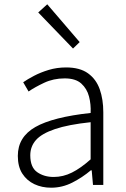

<svg xmlns="http://www.w3.org/2000/svg" viewBox="-20 -861 587 894"><path d="M218 13Q175 13 140 -3.5Q105 -20 84 -52.5Q63 -85 63 -135Q63 -223 144.5 -269.5Q226 -316 402 -335Q404 -375 394.5 -411.5Q385 -448 358.5 -472Q332 -496 281 -496Q229 -496 185.5 -475.5Q142 -455 113 -435L88 -478Q108 -492 138.5 -508Q169 -524 207 -535.5Q245 -547 288 -547Q352 -547 390 -519.5Q428 -492 444.5 -445Q461 -398 461 -338V0H413L407 -68H403Q364 -35 317 -11Q270 13 218 13ZM230 -37Q274 -37 315 -57.5Q356 -78 402 -119V-292Q298 -281 236 -260Q174 -239 147.5 -209Q121 -179 121 -138Q121 -82 153 -59.5Q185 -37 230 -37ZM320 -635 158 -803 200 -841 351 -665Z"/></svg>

Font: Noto Sans SC Thin Light
Style: Regular
Weight: 300
Version: Version 2.004-H2;hotconv 1.0.118;makeotfexe 2.5.65603